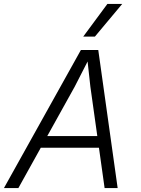

<svg xmlns="http://www.w3.org/2000/svg" viewBox="-41 -951 711 971"><path d="M121 -204 133 -263H510L498 -204ZM368 -698H456L554 0H488L416 -513L402 -640L337 -513L52 0H-21ZM380 -766 502 -931H577L439 -766Z"/></svg>

Font: Azeret Mono Thin ExtraLight
Style: Italic
Weight: 250
Italic angle: -12°
Version: Version 1.002